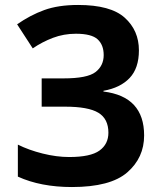

<svg xmlns="http://www.w3.org/2000/svg" viewBox="-20 -744 640 774"><path d="M561 -198Q561 -355 397 -375V-378Q465 -390 502.5 -429.5Q540 -469 540 -541Q540 -621 483 -672.5Q426 -724 295 -724Q215 -724 158.5 -703.5Q102 -683 49 -646L112 -549Q150 -575 193.5 -591.5Q237 -608 286 -608Q349 -608 373.5 -585.5Q398 -563 398 -522Q398 -479 365 -453.5Q332 -428 236 -428H148V-314H242Q336 -314 376.5 -289.5Q417 -265 417 -209Q417 -163 381 -137Q345 -111 259 -111Q208 -111 152 -125Q96 -139 52 -161V-32Q144 10 270 10Q425 10 493 -49Q561 -108 561 -198Z"/></svg>

Font: Noto Sans Mono UI
Style: Bold
Weight: 700
Designer: Monotype Design team
Foundry: Monotype Imaging Inc.
Version: 1.000